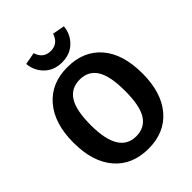

<svg xmlns="http://www.w3.org/2000/svg" viewBox="-258 -1056 1207 1207"><g transform="rotate(-45 345.5 -452.0)"><path d="M178 -905 259 -920Q280 -853 345 -853Q410 -853 432 -920L513 -905Q507 -840 461.5 -796Q416 -752 345 -752Q274 -752 229 -796Q184 -840 178 -905ZM346 -708Q490 -708 571.5 -613.5Q653 -519 653 -346Q653 -176 571 -80Q489 16 346 16Q202 16 120 -79Q38 -174 38 -346Q38 -515 120.5 -611.5Q203 -708 346 -708ZM193 -346Q193 -94 346 -94Q422 -94 460 -153.5Q498 -213 498 -346Q498 -479 460 -538.5Q422 -598 346 -598Q270 -598 231.5 -538Q193 -478 193 -346Z"/></g></svg>

Font: FiraGO SemiBold
Style: Regular
Weight: 600
Designer: bBox Type
Foundry: bBox Type GmbH
Version: Version 1.001;PS 001.001;hotconv 1.0.88;makeotf.lib2.5.64775